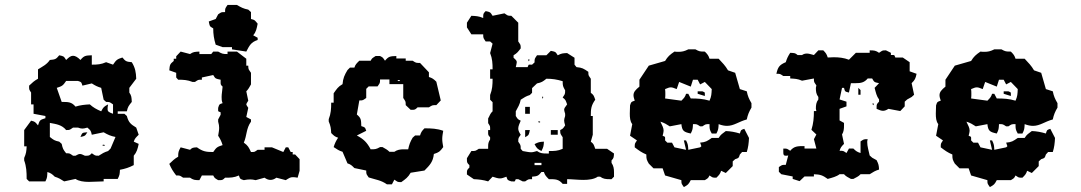

<svg xmlns="http://www.w3.org/2000/svg" viewBox="-20 -734 4380 778"><path d="M306 -179C324 -183 324 -182 334 -198C313 -196 314 -198 306 -179ZM396 -147C392 -143 403 -143 404 -144C408 -148 397 -148 396 -147ZM248 -406H296C311 -401 309 -402 314 -387L352 -396C366 -387 374 -383 390 -378L400 -330L410 -321C427 -321 424 -320 438 -311V-273C421 -279 416 -282 416 -292C416 -297 416 -303 418 -311C401 -302 399 -300 390 -283C371 -291 357 -299 344 -311C323 -310 305 -308 286 -302C270 -321 257 -321 230 -321L210 -378C232 -385 235 -387 248 -406ZM182 -255 192 -245ZM182 -236C209 -231 231 -228 248 -207C265 -207 262 -208 276 -217H296C304 -214 309 -213 314 -213C319 -213 324 -214 334 -217C348 -205 348 -205 352 -188L400 -198C417 -188 428 -183 448 -179L428 -132L418 -122C402 -117 394 -112 380 -103C363 -103 366 -104 352 -113C343 -104 341 -103 330 -103H324C314 -108 309 -110 304 -110C299 -110 295 -108 286 -103H276C262 -112 265 -113 248 -113C236 -128 234 -132 230 -151L220 -160C201 -164 197 -167 182 -179ZM220 -510C207 -494 204 -493 182 -491C169 -472 153 -465 134 -453V-415C118 -406 112 -400 98 -387C98 -370 97 -373 106 -359V-311H116V-273L164 -264V-255C142 -248 141 -248 134 -226C122 -240 123 -241 106 -245L78 -207V-141H88C87 -121 86 -112 78 -94V-84C87 -59 88 -37 88 -9L98 1H164C172 -15 171 -18 172 -37C185 -33 191 -29 202 -18C218 -13 226 -8 240 1L286 -9C299 0 319 3 340 3C361 3 383 1 400 1V-9H457C465 -25 465 -27 466 -46C487 -50 503 -55 522 -65V-103C534 -117 538 -131 542 -151L522 -160C526 -173 531 -177 542 -188L532 -217C509 -231 501 -238 494 -264L484 -273H457V-283H494C498 -302 502 -306 514 -321C513 -340 513 -346 504 -359V-378L532 -415C531 -442 528 -459 514 -482C492 -484 489 -485 476 -501C454 -494 451 -491 438 -472L410 -482C390 -473 374 -472 352 -472V-510C327 -509 321 -509 306 -491C295 -502 285 -508 276 -508C267 -508 259 -502 248 -491C238 -507 238 -506 220 -510Z M902 -714C893 -700 892 -702 892 -685C875 -685 878 -685 864 -676L854 -657L826 -647C830 -628 828 -628 844 -619C844 -595 847 -576 854 -553L882 -543H920V-534L978 -525C991 -550 997 -563 1024 -572V-581L1006 -591C1018 -605 1020 -618 1024 -638C1012 -652 1014 -653 997 -657V-685L986 -695C966 -699 957 -704 940 -714ZM712 -525 694 -506V-496H684V-487C668 -474 668 -471 666 -449L694 -439V-420L702 -411C724 -411 740 -410 760 -402H770C784 -411 781 -411 798 -411V-420L844 -430C853 -414 855 -415 874 -411V-404C874 -393 873 -391 882 -383C881 -367 878 -354 878 -341C878 -333 878 -325 882 -316C867 -311 869 -312 864 -297C864 -278 862 -285 874 -279V-269L864 -250V-241C867 -231 868 -223 868 -216C868 -206 866 -197 864 -184C873 -170 877 -162 882 -146C860 -139 857 -137 844 -118C815 -118 802 -120 778 -137C762 -136 759 -136 750 -127L712 -137C703 -121 702 -117 702 -99C686 -90 680 -83 666 -70C674 -51 681 -40 694 -23C711 -23 708 -23 722 -14H750C763 -5 769 -4 788 -4L798 -23H844C850 -12 849 -13 864 -4H870C881 -4 883 -5 892 -14C914 -14 928 -14 948 -23C953 -8 953 -9 968 -4C978 -6 986 -7 994 -7C1001 -7 1007 -6 1016 -4L1052 -14C1060 -8 1068 -5 1076 -5C1084 -5 1092 -8 1100 -14L1138 -4C1152 -13 1157 -16 1166 -16C1171 -16 1177 -16 1186 -14L1194 -42V-89L1176 -108H1166V-118H1158L1148 -137H1138L1128 -118L1082 -137H1052V-127H1024C1010 -118 1014 -118 997 -118C988 -137 985 -144 968 -156C981 -186 977 -213 997 -241V-250L978 -260L986 -297C980 -306 978 -309 978 -311C978 -313 980 -317 986 -326L978 -364C987 -373 990 -380 997 -392V-439C988 -453 986 -451 986 -468H978V-496L940 -525H902V-515C883 -515 880 -516 864 -525H844L836 -515H788V-525C769 -524 763 -524 750 -515Z M1592 -409C1593 -410 1604 -410 1600 -406C1599 -405 1588 -405 1592 -409ZM1502 -507C1487 -497 1488 -499 1482 -488H1436C1425 -477 1420 -473 1416 -460H1398L1388 -450C1376 -430 1370 -417 1368 -393C1349 -382 1345 -374 1332 -356V-318H1322C1322 -293 1321 -274 1312 -251V-242C1320 -223 1321 -214 1322 -195C1333 -184 1337 -180 1350 -176C1341 -162 1337 -154 1332 -138C1346 -129 1352 -124 1368 -119L1388 -72C1401 -68 1405 -64 1416 -53L1464 -43C1464 -26 1465 -29 1474 -15C1502 -6 1524 -4 1548 13H1568L1578 -6C1592 3 1589 4 1606 4C1624 -9 1633 -15 1644 -34L1700 -43C1722 -65 1735 -79 1738 -110C1759 -117 1762 -119 1776 -138C1774 -150 1772 -160 1772 -171C1772 -182 1774 -192 1776 -204C1751 -213 1728 -214 1700 -214C1689 -203 1686 -198 1682 -185H1662L1652 -176C1642 -159 1638 -148 1634 -129H1616C1601 -129 1590 -127 1578 -119H1558C1549 -128 1542 -131 1530 -138H1520C1504 -129 1500 -129 1482 -129C1467 -157 1454 -170 1426 -185L1464 -204C1459 -219 1459 -218 1444 -223C1443 -248 1444 -255 1426 -270L1436 -327C1453 -327 1450 -328 1464 -337V-374L1474 -384H1510C1519 -398 1520 -395 1520 -412H1558V-393H1614V-337C1623 -323 1624 -325 1624 -308L1644 -289H1650C1661 -289 1663 -290 1672 -299H1718C1732 -308 1731 -308 1748 -308L1766 -327L1748 -403C1737 -414 1731 -418 1718 -422V-441L1682 -479C1665 -479 1666 -479 1652 -488H1624V-497H1586V-507C1561 -506 1555 -506 1540 -488C1530 -503 1531 -501 1520 -507Z M2146 -65V-74H2174V-65ZM2222 -396 2232 -387ZM2178 -342C2177 -341 2176 -332 2180 -336C2181 -337 2182 -346 2178 -342ZM2108 -301V-273H2127V-301ZM2222 -292 2232 -283ZM2162 -242C2158 -238 2167 -237 2168 -238C2172 -242 2163 -243 2162 -242ZM2108 -207V-178C2124 -187 2123 -188 2127 -207ZM2212 -207V-188H2240V-207ZM2146 -150C2155 -133 2157 -131 2174 -122C2182 -138 2183 -141 2184 -160C2165 -159 2162 -158 2146 -150ZM2194 -415C2218 -415 2237 -412 2260 -405C2260 -386 2261 -384 2270 -368C2270 -351 2269 -353 2260 -339C2273 -329 2272 -327 2278 -311C2269 -299 2266 -295 2266 -289C2266 -285 2268 -281 2270 -273V-264C2267 -255 2266 -250 2266 -246C2266 -241 2267 -236 2270 -226C2260 -211 2261 -213 2250 -207C2250 -190 2251 -192 2260 -178V-131C2240 -122 2226 -122 2204 -122V-112H2194C2179 -112 2168 -113 2156 -122C2146 -119 2139 -117 2132 -117C2122 -117 2111 -120 2098 -122L2090 -131C2090 -148 2089 -146 2080 -160C2080 -177 2081 -174 2090 -188C2084 -197 2080 -205 2080 -213C2080 -223 2085 -233 2090 -245C2079 -251 2079 -249 2070 -264V-283C2079 -300 2086 -310 2090 -330C2104 -339 2111 -344 2127 -349L2136 -358V-377L2156 -396C2175 -400 2179 -403 2194 -415ZM2122 -494C2121 -493 2120 -483 2124 -487C2125 -488 2126 -498 2122 -494ZM2052 -500 2061 -491ZM2278 11V-8C2297 -8 2321 -5 2344 -5C2366 -5 2388 -8 2402 -18H2412C2424 -9 2435 -8 2450 -8H2458L2468 -18V-36C2468 -51 2466 -62 2458 -74V-84C2467 -93 2467 -96 2468 -112L2440 -131H2392C2386 -147 2387 -150 2374 -160L2382 -188V-264H2374C2374 -292 2375 -306 2392 -330C2386 -346 2387 -348 2374 -358V-415C2365 -429 2364 -426 2364 -443C2345 -456 2339 -460 2316 -462L2308 -472V-500L2278 -519C2259 -518 2256 -518 2240 -510C2230 -526 2230 -524 2212 -528L2194 -510H2156C2147 -496 2146 -498 2146 -481L2136 -472C2117 -472 2124 -474 2118 -462H2070C2072 -471 2074 -478 2074 -482C2074 -488 2071 -491 2061 -500V-510C2076 -519 2079 -524 2090 -538C2090 -555 2089 -552 2080 -566V-642L2052 -670C2035 -670 2038 -671 2024 -680L1976 -670C1966 -686 1966 -685 1948 -689C1939 -680 1938 -678 1938 -667V-661C1919 -669 1909 -669 1890 -670L1872 -642V-623L1890 -595H1938C1938 -578 1939 -580 1948 -566H1966L1976 -557L1966 -519C1975 -496 1976 -478 1976 -453H1966V-415H1976C1976 -390 1975 -372 1966 -349V-330L1976 -320V-283C1966 -274 1965 -266 1958 -254V-235C1967 -221 1966 -224 1966 -207H1958V-200C1958 -189 1957 -186 1966 -178V-169C1959 -158 1958 -152 1958 -140V-131H1920C1906 -122 1907 -122 1890 -122L1872 -93V-87C1872 -76 1873 -73 1882 -65V-55C1873 -46 1872 -45 1872 -34V-27L1900 -8C1921 -7 1938 -5 1958 1L1976 -18C1989 -14 1997 -11 2006 -11C2014 -11 2021 -14 2032 -18C2037 -3 2037 -4 2052 1C2070 1 2064 4 2070 -8H2080L2098 1H2108C2122 -8 2119 -8 2136 -8V-18C2158 -20 2161 -21 2174 -37H2184C2188 -24 2193 -19 2204 -8C2231 -8 2244 -8 2260 11Z M2807 -364V-354L2836 -345C2836 -363 2838 -358 2826 -364ZM2788 -411H2807L2817 -392L2836 -402L2864 -373C2863 -353 2863 -344 2855 -326C2829 -334 2806 -335 2779 -335L2769 -354H2760C2756 -341 2752 -337 2741 -326L2675 -335C2676 -342 2676 -347 2676 -353C2676 -359 2676 -365 2675 -373C2687 -378 2692 -380 2698 -380C2704 -380 2710 -378 2722 -373L2732 -402L2779 -383ZM2769 -534C2753 -526 2743 -524 2729 -524C2724 -524 2719 -524 2713 -525C2694 -512 2686 -505 2675 -487L2609 -468L2571 -411V-383C2555 -370 2547 -361 2547 -348C2547 -342 2549 -335 2552 -326C2537 -321 2538 -322 2533 -307C2533 -296 2532 -285 2532 -274C2532 -258 2533 -242 2542 -231L2533 -184L2561 -165C2552 -151 2552 -154 2552 -137C2569 -124 2580 -116 2599 -108C2599 -89 2600 -87 2609 -71L2628 -52H2665L2675 -23L2741 -4C2741 13 2742 10 2751 24C2768 15 2770 13 2779 -4H2836C2851 -13 2849 -12 2855 -23C2869 -14 2866 -14 2883 -14C2894 -25 2898 -29 2902 -42L2921 -33L2949 -61V-80L2959 -89C2974 -94 2973 -93 2978 -108L2987 -118H3006C3012 -137 3014 -154 3015 -175L2996 -212C2981 -207 2983 -208 2978 -193C2958 -199 2942 -202 2921 -203C2907 -192 2901 -190 2892 -175H2864C2845 -162 2840 -158 2817 -156C2823 -137 2824 -144 2817 -137L2769 -127C2768 -145 2768 -149 2760 -165H2751L2760 -127L2713 -137L2703 -156H2684L2675 -165C2675 -183 2677 -178 2665 -184C2667 -192 2669 -199 2669 -204C2669 -216 2664 -224 2656 -241C2672 -236 2680 -231 2694 -222L2741 -231C2744 -203 2751 -199 2779 -193C2787 -209 2787 -212 2788 -231C2805 -231 2803 -231 2817 -222H2826C2840 -231 2838 -231 2855 -231C2855 -212 2855 -209 2864 -193H2883C2891 -209 2891 -212 2892 -231C2905 -226 2916 -224 2926 -224C2954 -224 2973 -241 3006 -250C3010 -269 3015 -281 3025 -298V-316C3015 -333 3010 -344 3006 -364L2978 -373L2959 -439L2930 -449C2919 -468 2907 -480 2892 -496H2855C2851 -509 2847 -514 2836 -525C2817 -525 2814 -525 2798 -534Z M3296 -530 3278 -511C3266 -514 3258 -517 3250 -517C3244 -517 3237 -516 3230 -511H3212C3202 -520 3198 -519 3182 -520C3173 -506 3169 -498 3164 -482C3138 -471 3132 -462 3126 -435C3143 -435 3140 -435 3154 -426H3182V-416C3201 -415 3211 -415 3230 -407L3278 -416C3278 -399 3279 -402 3288 -388C3288 -385 3286 -381 3286 -378C3286 -363 3287 -353 3296 -341V-331C3287 -319 3286 -308 3286 -293C3286 -290 3288 -287 3288 -284H3278C3278 -256 3276 -234 3268 -208L3288 -189L3278 -170L3288 -132H3240V-142C3212 -142 3198 -142 3182 -123C3168 -132 3171 -132 3154 -132V-118C3154 -108 3155 -103 3164 -103C3166 -103 3170 -103 3174 -104L3164 -66C3147 -66 3150 -66 3136 -57V-38L3146 -28L3192 -19V-9L3220 0L3240 -19H3278V-28C3304 -27 3313 -24 3334 -9C3352 -14 3369 -18 3382 -28H3400C3409 -18 3416 -16 3428 -9H3438C3450 -16 3458 -18 3467 -28H3504C3518 -37 3526 -42 3542 -47C3541 -65 3540 -69 3532 -85L3514 -95L3504 -104C3500 -124 3494 -140 3494 -159C3494 -163 3495 -166 3496 -170C3479 -170 3481 -170 3467 -161V-114C3454 -118 3449 -121 3438 -132H3420L3410 -114C3396 -123 3399 -123 3382 -123C3386 -136 3389 -140 3400 -151L3392 -189C3399 -200 3400 -212 3400 -226V-236L3382 -246V-293L3410 -303V-322L3382 -331L3392 -378H3400C3404 -362 3404 -363 3420 -359L3428 -397H3448C3467 -397 3482 -399 3496 -416H3514C3523 -400 3523 -401 3542 -397L3524 -378C3529 -359 3532 -344 3542 -331V-322C3533 -313 3532 -311 3532 -300V-293C3543 -288 3551 -285 3558 -285C3564 -285 3571 -287 3580 -293L3628 -284L3646 -303V-322L3656 -331L3674 -341L3684 -350L3674 -397C3687 -410 3690 -415 3694 -435L3666 -445V-482L3638 -501H3608C3602 -513 3608 -511 3590 -511V-520L3570 -530C3553 -530 3556 -529 3542 -520C3529 -529 3523 -530 3504 -530V-520H3448L3420 -492C3399 -500 3379 -502 3358 -502C3350 -502 3342 -501 3334 -501C3330 -514 3327 -519 3316 -530ZM3467 -369 3458 -378V-350H3467ZM3458 -322 3467 -312ZM3518 -316C3516 -316 3516 -316 3516 -313C3516 -311 3517 -308 3518 -308C3518 -308 3519 -308 3520 -309V-312C3520 -314 3519 -316 3518 -316Z M4047 -364V-354L4076 -345C4076 -363 4078 -358 4066 -364ZM4028 -411H4047L4057 -392L4076 -402L4104 -373C4103 -353 4103 -344 4095 -326C4069 -334 4046 -335 4019 -335L4009 -354H4000C3996 -341 3992 -337 3981 -326L3915 -335C3916 -342 3916 -347 3916 -353C3916 -359 3916 -365 3915 -373C3927 -378 3932 -380 3938 -380C3944 -380 3950 -378 3962 -373L3972 -402L4019 -383ZM4009 -534C3993 -526 3983 -524 3969 -524C3964 -524 3959 -524 3953 -525C3934 -512 3926 -505 3915 -487L3849 -468L3811 -411V-383C3795 -370 3787 -361 3787 -348C3787 -342 3789 -335 3792 -326C3777 -321 3778 -322 3773 -307C3773 -296 3772 -285 3772 -274C3772 -258 3773 -242 3782 -231L3773 -184L3801 -165C3792 -151 3792 -154 3792 -137C3809 -124 3820 -116 3839 -108C3839 -89 3840 -87 3849 -71L3868 -52H3905L3915 -23L3981 -4C3981 13 3982 10 3991 24C4008 15 4010 13 4019 -4H4076C4091 -13 4089 -12 4095 -23C4109 -14 4106 -14 4123 -14C4134 -25 4138 -29 4142 -42L4161 -33L4189 -61V-80L4199 -89C4214 -94 4213 -93 4218 -108L4227 -118H4246C4252 -137 4254 -154 4255 -175L4236 -212C4221 -207 4223 -208 4218 -193C4198 -199 4182 -202 4161 -203C4147 -192 4141 -190 4132 -175H4104C4085 -162 4080 -158 4057 -156C4063 -137 4064 -144 4057 -137L4009 -127C4008 -145 4008 -149 4000 -165H3991L4000 -127L3953 -137L3943 -156H3924L3915 -165C3915 -183 3917 -178 3905 -184C3907 -192 3909 -199 3909 -204C3909 -216 3904 -224 3896 -241C3912 -236 3920 -231 3934 -222L3981 -231C3984 -203 3991 -199 4019 -193C4027 -209 4027 -212 4028 -231C4045 -231 4043 -231 4057 -222H4066C4080 -231 4078 -231 4095 -231C4095 -212 4095 -209 4104 -193H4123C4131 -209 4131 -212 4132 -231C4145 -226 4156 -224 4166 -224C4194 -224 4213 -241 4246 -250C4250 -269 4255 -281 4265 -298V-316C4255 -333 4250 -344 4246 -364L4218 -373L4199 -439L4170 -449C4159 -468 4147 -480 4132 -496H4095C4091 -509 4087 -514 4076 -525C4057 -525 4054 -525 4038 -534Z"/></svg>

Font: GNUTypewriter
Style: Standard
Weight: 400
Version: Version 001.000